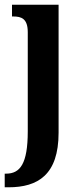

<svg xmlns="http://www.w3.org/2000/svg" viewBox="-34 -556 345 816"><path d="M-14 240H2C127 240 215 187 215 8V-536H17V-486H22C57 -486 84 -477 84 -419V2C84 141 51 182 -8 182H-14Z"/></svg>

Font: Noto Serif Sinhala ExtraCondensed
Style: Bold
Weight: 700
Width: 2
Designer: Jelle Bosma - Monotype Design Team
Foundry: Monotype Imaging Inc.
Version: Version 2.007